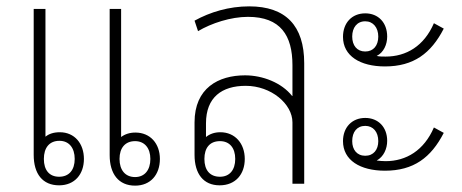

<svg xmlns="http://www.w3.org/2000/svg" viewBox="-20 -578 1453 604"><path d="M166 5C215 5 244 -30 244 -78C244 -126 215 -162 168 -162C149 -162 134 -157 123 -148V-550H86V-91C86 -31 114 5 166 5ZM405 6C454 6 483 -29 483 -78C483 -126 453 -161 406 -161C388 -161 373 -156 361 -147V-550H325V-90C325 -31 353 6 405 6ZM166 -22C135 -22 118 -43 118 -78C118 -113 135 -135 167 -135C197 -135 215 -113 215 -78C215 -43 197 -22 166 -22ZM405 -21C374 -21 356 -43 356 -78C356 -113 374 -134 405 -134C435 -134 453 -112 453 -78C453 -43 435 -21 405 -21Z M671 5C721 5 750 -30 750 -78C750 -126 720 -162 673 -162C654 -162 639 -156 628 -147V-190C628 -272 678 -308 753 -308C833 -308 900 -251 900 -193V0H937V-379C937 -497 879 -558 764 -558C700 -558 641 -540 592 -513L603 -480C645 -505 706 -525 760 -525C863 -525 900 -466 900 -373V-276H899C866 -318 806 -341 751 -341C667 -341 592 -301 592 -193V-91C592 -31 620 5 671 5ZM672 -22C640 -22 623 -43 623 -78C623 -113 640 -134 672 -134C702 -134 720 -113 720 -78C720 -43 702 -22 672 -22Z M1191 -369C1281 -369 1336 -410 1376 -488L1345 -505C1314 -433 1258 -400 1193 -400C1183 -400 1174 -400 1165 -402C1187 -413 1198 -438 1198 -463C1198 -507 1170 -536 1129 -536C1087 -536 1059 -506 1059 -462C1059 -402 1113 -369 1191 -369ZM1129 -416C1103 -416 1088 -435 1088 -463C1088 -491 1103 -511 1129 -511C1154 -511 1170 -491 1170 -463C1170 -435 1155 -416 1129 -416ZM1191 -41C1281 -41 1336 -82 1376 -160L1345 -177C1314 -105 1258 -71 1193 -71C1183 -71 1174 -72 1165 -73C1187 -85 1198 -110 1198 -135C1198 -178 1170 -207 1129 -207C1087 -207 1059 -177 1059 -134C1059 -74 1113 -41 1191 -41ZM1129 -88C1103 -88 1088 -107 1088 -134C1088 -163 1103 -182 1129 -182C1154 -182 1170 -163 1170 -134C1170 -107 1155 -88 1129 -88Z"/></svg>

Font: Noto Sans Thai Looped SemiCondensed ExtraLight
Style: Regular
Weight: 200
Width: 4
Designer: Sasikarn Vongin, Ben Mitchell
Foundry: The Fontpad Ltd
Version: Version 1.001